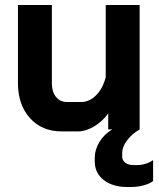

<svg xmlns="http://www.w3.org/2000/svg" viewBox="-20 -519 638 770"><path d="M594 123V207Q580 218 555.5 224.5Q531 231 506 231H491Q432 231 396 203Q360 175 360 128V114Q360 81 379 50Q398 19 430 0H414V-64Q391 -32 357.5 -12Q324 8 293 8H227Q148 8 100 -45.5Q52 -99 52 -186V-499H188V-184Q188 -151 204.5 -130.5Q221 -110 248 -110H306Q339 -110 366 -137.5Q393 -165 404 -210V-499H540V0Q509 18 489.5 44Q470 70 470 95V109Q470 124 482.5 133.5Q495 143 515 143H530Q547 143 564.5 137.5Q582 132 594 123Z"/></svg>

Font: Stavian Bold
Style: Bold
Weight: 700
Version: Version 1.000; ttfautohint (v1.6)